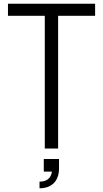

<svg xmlns="http://www.w3.org/2000/svg" viewBox="-20 -800 555 1034"><path d="M293 -714.8V0H221.2V-714.8H22.9V-779.8H492.2V-714.8ZM297.9 56.2V106Q297.9 157.2 270.3 185.5Q242.7 213.9 192.9 213.9V178.2Q251.5 178.2 259.8 124H215.8V56.2Z"/></svg>

Font: Cooper Hewitt
Style: Book
Weight: 705
Designer: Village Type and Design LLC
Foundry: Cooper Hewitt Smithsonian Design Museum
Version: 1.000